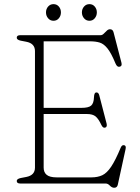

<svg xmlns="http://www.w3.org/2000/svg" viewBox="-20 -866 662 906"><path d="M59 -688Q59 -700 76 -700H455Q462.5 -700 469.5 -707Q476.5 -714 483.8 -721Q491 -728 499 -728Q512.5 -728 516 -713L553 -570.5Q557.5 -553.5 544 -551Q532.5 -548.5 525 -566.5Q505 -615 487.5 -637Q470 -659 450.8 -665Q431.5 -671 405 -671H186V-357H364Q398 -357 410.2 -367.8Q422.5 -378.5 423.5 -407.5Q424.5 -428 432.5 -429.5Q444.5 -432 448.5 -416L483 -283Q487 -266.5 475.5 -263.5Q465.5 -261 458 -277Q445 -305 431.2 -316.5Q417.5 -328 390 -328H186V-75Q186 -52.5 200.5 -40.8Q215 -29 247.5 -29H411.5Q441 -29 462.8 -39.2Q484.5 -49.5 504.8 -79.8Q525 -110 549.5 -169Q555 -182.5 565 -181Q576.5 -179.5 572.5 -162L536 5Q533 20 519 20Q508 20 498.5 10Q489 0 479 0H76Q59 0 59 -12Q59 -22 78 -26L104 -31Q145 -39 145 -75V-625Q145 -661 104 -669L78 -674Q59 -678 59 -688ZM232.5 -768Q217 -768 207 -779.8Q197 -791.5 197 -807.5Q197 -823.5 207 -835Q217 -846.5 232.5 -846.5Q248 -846.5 257.8 -835Q267.5 -823.5 267.5 -807.5Q267.5 -791.5 257.8 -779.8Q248 -768 232.5 -768ZM402 -768Q386.5 -768 376.5 -779.8Q366.5 -791.5 366.5 -807.5Q366.5 -823.5 376.5 -835Q386.5 -846.5 402 -846.5Q417.5 -846.5 427.2 -835Q437 -823.5 437 -807.5Q437 -791.5 427.2 -779.8Q417.5 -768 402 -768Z"/></svg>

Font: Fraunces 9pt SuperSoft Thin
Style: Regular
Weight: 100
Version: Version 1.000;[b76b70a41]